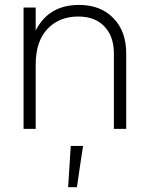

<svg xmlns="http://www.w3.org/2000/svg" viewBox="-20 -531 604 791"><path d="M305.7 -510.7Q394.5 -510.7 447.3 -456.1Q500 -402.3 500 -310.5Q500 -207 500 0Q487.3 0 449.2 0Q449.2 -78.1 449.2 -310.5Q449.2 -380.9 410.2 -421.9Q372.1 -462.9 301.8 -462.9Q224.6 -462.9 175.8 -412.1Q127 -361.3 127 -263.7Q127 -175.8 127 0Q114.3 0 77.1 0Q77.1 -125 77.1 -500Q89.8 -500 127 -500Q127 -476.6 127 -405.3Q180.7 -510.7 305.7 -510.7ZM260.7 240.2Q263.7 197.3 271.5 70.3Q284.2 70.3 322.3 70.3Q315.4 112.3 296.9 240.2Q288.1 240.2 260.7 240.2Z"/></svg>

Font: LeFont
Style: ExtraLight
Weight: 200
Designer: Leryon MEDIA
Version: Version 1.0